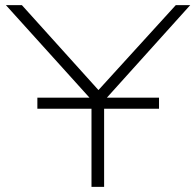

<svg xmlns="http://www.w3.org/2000/svg" viewBox="-20 -725 761 745"><path d="M335 0V-357L348 -323L3 -705H65L367 -370H357L662 -705H718L374 -323L384 -357V0ZM125 -303V-346H597V-303Z"/></svg>

Font: Nunito Sans 10pt Expanded ExtraLight
Style: Regular
Weight: 250
Width: 7
Designer: Vernon Adams
Foundry: Vernon Adams
Version: Version 3.101;gftools[0.9.27]